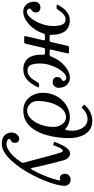

<svg xmlns="http://www.w3.org/2000/svg" viewBox="536 -1378 1090 2227"><g transform="rotate(90 1081.5 -265.0)"><path d="M987 -407Q987 -363.5 965.8 -346.8Q944.5 -330 919 -330Q898.5 -330 880.2 -342.8Q862 -355.5 862 -383Q862 -408.5 873.2 -420Q884.5 -431.5 896 -438.5Q907.5 -445.5 907.5 -457Q907.5 -466 898.5 -477Q889.5 -488 869 -488Q845 -488 816.8 -462Q788.5 -436 763 -391.8Q737.5 -347.5 721.2 -292.8Q705 -238 705 -180Q705 -117 721.2 -78Q737.5 -39 783 -39Q820 -39 846.2 -57.8Q872.5 -76.5 891.8 -104.8Q911 -133 927 -161.5Q931 -168.5 934.8 -170.8Q938.5 -173 949.5 -173H960Q975 -173 979.8 -170Q984.5 -167 979.5 -157Q960 -115.5 932.5 -77.2Q905 -39 865.8 -14.5Q826.5 10 771.5 10Q688.5 10 645.8 -43.8Q603 -97.5 603 -195Q603 -209.5 603.5 -225.2Q604 -241 587 -241H542Q530 -241 528.2 -238.2Q526.5 -235.5 524 -226L476.5 -19Q474.5 -10 470.8 -5Q467 0 455 0H409Q391.5 0 388.8 -3.8Q386 -7.5 389 -21L433.5 -215Q436.5 -227.5 436 -234.2Q435.5 -241 418 -241H385Q365.5 -241 361.2 -232.2Q357 -223.5 352 -210Q329.5 -146.5 288.5 -96.5Q247.5 -46.5 199 -17.8Q150.5 11 105 11Q67 11 40.8 -7.8Q14.5 -26.5 1.2 -55Q-12 -83.5 -12 -112Q-12 -155.5 9.2 -172.2Q30.5 -189 56 -189Q76.5 -189 94.8 -176.5Q113 -164 113 -136Q113 -110.5 101.8 -99Q90.5 -87.5 79.2 -80.5Q68 -73.5 67.5 -62Q67.5 -53 76.8 -42Q86 -31 106 -31Q130 -31 158.2 -57Q186.5 -83 212 -127.2Q237.5 -171.5 253.8 -226.5Q270 -281.5 270 -339Q270 -402 254 -441Q238 -480 192 -480Q167.5 -480 146.8 -465.8Q126 -451.5 108.8 -430.2Q91.5 -409 78 -387.5Q74 -381 70.5 -378.5Q67 -376 55.5 -376H45Q30 -376 25.2 -379.2Q20.5 -382.5 25.5 -392Q42.5 -426 68 -457.5Q93.5 -489 127.2 -509Q161 -529 203.5 -529Q286.5 -529 329.2 -475.2Q372 -421.5 372 -324Q372 -310 373.5 -302.5Q375 -295 392 -295H432Q444.5 -295 449 -297.8Q453.5 -300.5 455.5 -310L499.5 -501Q502 -511 505.8 -515.5Q509.5 -520 522 -520H569Q587 -520 588 -514Q589 -508 586 -495L545 -316Q542.5 -304 544.2 -299.5Q546 -295 562 -295H601Q615.5 -295 620.2 -304.2Q625 -313.5 628.5 -323Q652.5 -383 692.8 -429.8Q733 -476.5 779.8 -503.2Q826.5 -530 870 -530Q908.5 -530 934.5 -511.2Q960.5 -492.5 973.8 -464Q987 -435.5 987 -407Z M1045 -215Q1045 -286.5 1069.2 -344.2Q1093.5 -402 1134.2 -443.8Q1175 -485.5 1225.8 -507.8Q1276.5 -530 1329 -530Q1363 -530 1398.8 -517.8Q1434.5 -505.5 1452 -486.5Q1465.5 -472.5 1471.2 -477Q1477 -481.5 1480.5 -505Q1490.5 -564 1477.5 -616.5Q1464.5 -669 1431.8 -702Q1399 -735 1348.5 -735Q1288 -735 1235 -685Q1225.5 -676.5 1221.2 -670.5Q1217 -664.5 1206 -673.5L1191 -686Q1180 -695 1184.5 -700.2Q1189 -705.5 1198 -714.5Q1239 -756 1282.8 -773Q1326.5 -790 1374 -790Q1436.5 -790 1480.2 -755.8Q1524 -721.5 1547.2 -659.5Q1570.5 -597.5 1570.5 -515Q1570.5 -456.5 1561.5 -386.2Q1552.5 -316 1531.5 -246.2Q1510.5 -176.5 1474 -118.5Q1437.5 -60.5 1382.8 -25.2Q1328 10 1251.5 10Q1182.5 10 1136.5 -23.2Q1090.5 -56.5 1067.8 -108.2Q1045 -160 1045 -215ZM1140 -160Q1140 -104.5 1171.5 -69.8Q1203 -35 1252 -35Q1291 -35 1325 -60.5Q1359 -86 1385 -129.8Q1411 -173.5 1425.8 -228Q1440.5 -282.5 1440.5 -340Q1440.5 -377 1426.2 -410.2Q1412 -443.5 1386.8 -464.2Q1361.5 -485 1328.5 -485Q1284.5 -485 1249.5 -456.2Q1214.5 -427.5 1190 -380.2Q1165.5 -333 1152.8 -275.5Q1140 -218 1140 -160Z M2034 -414Q2011.5 -414 1997.8 -430Q1984 -446 1984 -474.5Q1984 -501 2004.2 -520Q2024.5 -539 2053.5 -539Q2082 -539 2102.8 -519.2Q2123.5 -499.5 2123.5 -465Q2123.5 -428.5 2108.8 -371.8Q2094 -315 2067.5 -247.2Q2041 -179.5 2004.8 -108.5Q1968.5 -37.5 1925.2 28.2Q1882 94 1833.8 146.2Q1785.5 198.5 1735 229.2Q1684.5 260 1634.5 260Q1572.5 260 1539 228Q1505.5 196 1505.5 146Q1505.5 111.5 1527.5 84.8Q1549.5 58 1578 58Q1599.5 58 1612.2 70.8Q1625 83.5 1625 107Q1625 133.5 1613.5 144Q1602 154.5 1590.5 158.8Q1579 163 1579 171Q1579 187.5 1597.2 196.2Q1615.5 205 1639 205Q1671 205 1707 183.5Q1743 162 1778.2 125.5Q1813.5 89 1842.5 44.5Q1850.5 32.5 1854 26.8Q1857.5 21 1857 13.8Q1856.5 6.5 1852 -9Q1837 -62 1820.5 -124.5Q1804 -187 1788 -247Q1772 -307 1758.8 -354.2Q1745.5 -401.5 1737.5 -424.5Q1735 -432.5 1730 -439.8Q1725 -447 1716 -447Q1705.5 -447 1695.5 -432Q1685.5 -417 1676 -395Q1666.5 -373 1657 -351Q1653.5 -342 1651.8 -338.2Q1650 -334.5 1640 -338L1626 -343.5Q1613.5 -348.5 1613.8 -352.5Q1614 -356.5 1619 -368Q1635 -406 1653.5 -443.8Q1672 -481.5 1695.5 -506.8Q1719 -532 1749 -532Q1775.5 -532 1796.5 -512.5Q1817.5 -493 1827 -457.5Q1837 -421 1852.2 -363Q1867.5 -305 1883.8 -237.8Q1900 -170.5 1913 -105Q1919 -75.5 1924.5 -77.5Q1930 -79.5 1942 -101Q1971.5 -154.5 1994 -206.5Q2016.5 -258.5 2031.5 -302.5Q2046.5 -346.5 2054.2 -376Q2062 -405.5 2062 -414Q2062 -420 2058.5 -420Q2056 -420 2050.2 -417Q2044.5 -414 2034 -414Z"/></g></svg>

Font: Besley
Style: Italic
Weight: 400
Italic angle: -13°
Designer: Owen Earl
Foundry: indestructible type*
Version: Version 4.000; ttfautohint (v1.8.4.7-5d5b)